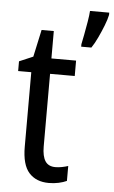

<svg xmlns="http://www.w3.org/2000/svg" viewBox="-54 -797 503 845"><g transform="rotate(5 197.0 -375.0)"><path d="M217 -62Q231 -62 246 -65Q261 -68 273 -72V-6Q258 1 237.5 5.5Q217 10 194 10Q138 10 106.5 -25Q75 -60 75 -140V-469H17V-512L78 -538L104 -658H158V-537H267V-469H158V-148Q158 -105 172 -83.5Q186 -62 217 -62ZM394 -750Q390 -730 379 -702Q368 -674 355 -646.5Q342 -619 329 -600H284V-611Q287 -625 292.5 -653.5Q298 -682 303 -712Q308 -742 309 -760H394Z"/></g></svg>

Font: Noto Sans Bengali UI Condensed
Style: Regular
Weight: 400
Width: 3
Designer: Jelle Bosma - Monotype Design Team
Foundry: Monotype Imaging Inc.
Version: Version 2.003; ttfautohint (v1.8.4.7-5d5b)